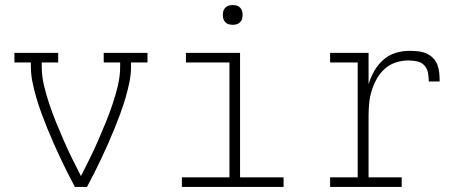

<svg xmlns="http://www.w3.org/2000/svg" viewBox="-20 -739 1840 759"><path d="M276 0Q261 -28 246.5 -57Q232 -86 218.5 -114.5Q205 -143 192 -172.5Q179 -202 167 -231.5Q155 -261 144 -291Q133 -321 124 -351.5Q115 -382 108.5 -413.5Q102 -445 102 -477V-492H37V-530H210V-492H145V-477Q145 -438 154 -400.5Q163 -363 175.5 -326Q188 -289 202.5 -253.5Q217 -218 232.5 -182.5Q248 -147 265 -112.5Q282 -78 300 -43Q318 -78 335 -112.5Q352 -147 367.5 -182.5Q383 -218 397.5 -253.5Q412 -289 424.5 -326Q437 -363 446 -400.5Q455 -438 455 -477V-492H390V-530H563V-492H498V-477Q498 -445 491.5 -413.5Q485 -382 476 -351.5Q467 -321 456 -291Q445 -261 433 -231.5Q421 -202 408 -172.5Q395 -143 381.5 -114.5Q368 -86 353.5 -57Q339 -28 324 0Z M699 0V-38H887V-492H715V-530H929V-38H1101V0ZM900 -641Q892 -641 884.5 -643Q877 -645 871 -651Q865 -657 863 -664.5Q861 -672 861 -680Q861 -688 863 -695.5Q865 -703 871 -709Q877 -715 884.5 -717Q892 -719 900 -719Q908 -719 915.5 -717Q923 -715 929 -709Q935 -703 937 -695.5Q939 -688 939 -680Q939 -672 937 -664.5Q935 -657 929 -651Q923 -645 915.5 -643Q908 -641 900 -641Z M1285 0V-38H1394V-492H1285V-530H1437V-406Q1445 -433 1459 -457.5Q1473 -482 1493.5 -501Q1514 -520 1541.5 -529Q1569 -538 1597 -538Q1613 -538 1630 -536.5Q1647 -535 1662.5 -529Q1678 -523 1690.5 -511Q1703 -499 1709 -483Q1715 -467 1716.5 -450.5Q1718 -434 1718 -417H1675Q1675 -434 1672 -451Q1669 -468 1657.5 -480.5Q1646 -493 1628.5 -496.5Q1611 -500 1594 -500Q1569 -500 1544.5 -492Q1520 -484 1501 -467Q1482 -450 1469.5 -427.5Q1457 -405 1449.5 -381Q1442 -357 1439.5 -331.5Q1437 -306 1437 -281V-38H1568V0Z"/></svg>

Font: Iosevka Curly Slab XLtEx
Style: Regular
Weight: 200
Width: 7
Monospace: yes
Designer: Belleve Invis
Foundry: Belleve Invis
Version: Version 11.1.0; ttfautohint (v1.8.3)